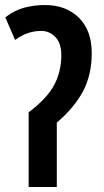

<svg xmlns="http://www.w3.org/2000/svg" viewBox="-20 -744 414 764"><path d="M158 -724Q243 -724 294 -673.5Q345 -623 345 -533Q345 -447 311 -382Q277 -317 206 -256V0H94V-297Q169 -354 196.5 -407.5Q224 -461 224 -524Q224 -572 200.5 -596.5Q177 -621 144 -621Q118 -621 93 -613Q68 -605 40 -585L1 -675Q39 -704 78.5 -714Q118 -724 158 -724Z"/></svg>

Font: Noto Sans ExtraCondensed SemiBold
Style: Regular
Weight: 600
Width: 2
Designer: Monotype Design Team
Foundry: Monotype Imaging Inc.
Version: Version 2.013; ttfautohint (v1.8.4.7-5d5b)